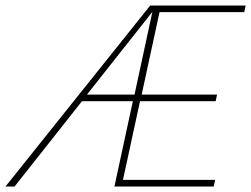

<svg xmlns="http://www.w3.org/2000/svg" viewBox="-51 -678 913 698"><path d="M837 -634H529L464 -334H738L733 -310H458L396 -24H731L726 0H365L432 -310H247L2 0H-31L495 -658H842ZM265 -334H438L503 -635Z"/></svg>

Font: EauTestText Extralight
Style: Italic
Weight: 250
Italic angle: -12°
Designer: Christian Thalmann (Catharsis Fonts)
Version: Version 0.001;PS 000.001;hotconv 1.0.88;makeotf.lib2.5.64775